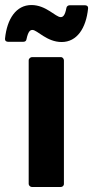

<svg xmlns="http://www.w3.org/2000/svg" viewBox="-54 -731 370 763"><path d="M60 0C60 5 65 12 73 12H188C193 12 200 8 200 0V-491C200 -496 196 -504 188 -504H73C68 -504 60 -499 60 -491ZM-34 -578C-35 -567 -27 -565 -22 -565H39C45 -565 50 -568 51 -574C58 -607 66 -612 75 -612C94 -612 132 -564 191 -564C252 -564 288 -619 296 -697C297 -708 289 -710 284 -710H222C217 -710 211 -706 210 -700C204 -667 195 -663 187 -663C167 -663 129 -711 71 -711C10 -711 -26 -656 -34 -578Z"/></svg>

Font: Falling Sky
Style: Bd
Weight: 700
Designer: Paul D. Hunt
Foundry: Adobe Systems Incorporated
Version: Version 1.02